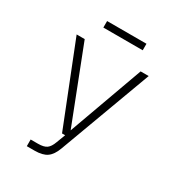

<svg xmlns="http://www.w3.org/2000/svg" viewBox="-195 -802 989 1073"><g transform="rotate(30 300.0 -265.0)"><path d="M141 150V107H188Q226 107 244 94Q262 81 274 48L296 -10H276L70 -530H122L309 -49L483 -530H535L315 65Q298 111 270.5 130.5Q243 150 191 150ZM180 -638V-680H434V-638Z"/></g></svg>

Font: Geist Mono ExtraLight
Style: Regular
Weight: 200
Monospace: yes
Designer: Basement.studio, Andrés Briganti, Mateo Zaragoza
Foundry: Basement.studio, Vercel, Andrés Briganti, Guido Ferreyra, Mateo Zaragoza
Version: Version 1.500; ttfautohint (v1.8.4.7-5d5b)